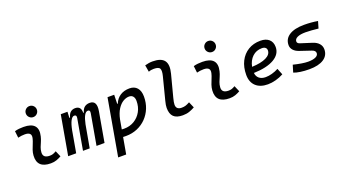

<svg xmlns="http://www.w3.org/2000/svg" viewBox="-68 -1442 4237 2365"><g transform="rotate(-20 2051.0 -259.5)"><path d="M471.7 -109.9 505.4 -31.2Q475.6 -14.2 442.4 -2.2Q409.2 9.8 366.2 9.8Q186.5 9.8 196.8 -153.3Q199.2 -189.9 211.2 -224.6Q223.1 -259.3 237.1 -292Q251 -324.7 258.3 -355Q279.3 -436 184.6 -436Q138.2 -436 95.2 -424.8L85 -513.7Q113.8 -522 142.6 -524.7Q171.4 -527.3 200.2 -527.3Q301.3 -527.3 342.3 -481.2Q383.3 -435.1 361.3 -345.2Q353 -310.5 339.6 -280.5Q326.2 -250.5 314.9 -221.2Q303.7 -191.9 301.3 -157.7Q295.9 -83 385.3 -83Q409.7 -83 428 -89.1Q446.3 -95.2 471.7 -109.9ZM356.9 -599.6Q327.1 -599.6 305.9 -620.8Q284.7 -642.1 284.7 -671.9Q284.7 -702.1 305.9 -723.1Q327.1 -744.1 356.9 -744.1Q387.2 -744.1 408.2 -723.1Q429.2 -702.1 429.2 -671.9Q429.2 -642.1 408.2 -620.8Q387.2 -599.6 356.9 -599.6Z M774.4 -517.6 770.5 -439H779.8Q792 -486.8 817.1 -507.1Q842.3 -527.3 877.9 -527.3Q914.6 -527.3 933.8 -506.1Q953.1 -484.9 952.6 -439H960.4Q973.6 -487.3 1001.2 -507.3Q1028.8 -527.3 1067.9 -527.3Q1164.6 -527.3 1140.6 -390.6L1071.8 0H966.8L1038.1 -404.3Q1044.9 -444.3 1014.2 -444.3Q986.8 -444.3 966.1 -406.2Q945.3 -368.2 930.7 -297.4L921.4 -245.6Q920.9 -244.1 920.9 -242.7V-243.2L877.4 0H789.6L860.8 -404.3Q868.2 -444.3 835.4 -444.3Q808.6 -444.3 786.9 -402.3Q765.1 -360.4 750 -282.7L744.1 -248.5Q743.7 -245.6 743.2 -242.7V-243.7L700.2 0H595.2L686.5 -517.6Z M1273.9 224.6H1168.9L1299.3 -517.6H1386.7L1383.3 -399.9H1391.6Q1415.5 -460.9 1466.6 -494.1Q1517.6 -527.3 1589.4 -527.3Q1653.3 -527.3 1688.7 -486.6Q1724.1 -445.8 1724.1 -371.1Q1724.1 -289.6 1696 -220.2Q1668 -150.9 1617.2 -99.1Q1566.4 -47.4 1498.3 -18.8Q1430.2 9.8 1350.1 9.8Q1331.5 9.8 1312 8.8ZM1328.6 -84Q1344.2 -83 1360.8 -83Q1434.6 -83 1493.2 -118.2Q1551.8 -153.3 1585.7 -214.1Q1619.6 -274.9 1619.6 -351.6Q1619.6 -391.1 1601.6 -412.8Q1583.5 -434.6 1550.3 -434.6Q1511.2 -434.6 1471.4 -410.9Q1431.6 -387.2 1399.2 -336.7Q1366.7 -286.1 1350.1 -206.1Z M2096.2 9.8Q2015.1 9.8 1976.8 -27.6Q1938.5 -64.9 1938.5 -143.6Q1938.5 -178.2 1952.6 -231.9L2028.3 -527.3Q2045.4 -593.8 2032 -622.3Q2018.6 -650.9 1953.1 -650.9Q1936.5 -650.9 1919.2 -648.2Q1901.9 -645.5 1884.8 -638.2L1869.6 -727.1Q1894 -733.9 1918.9 -738Q1943.8 -742.2 1968.8 -742.2Q2082 -742.2 2122.3 -688Q2162.6 -633.8 2133.3 -521.5L2057.6 -231.9Q2043 -176.8 2043 -147.9Q2043 -83 2115.2 -83Q2145 -83 2167.5 -90.3Q2189.9 -97.7 2221.2 -114.7L2254.9 -36.1Q2220.7 -16.6 2182.9 -3.4Q2145 9.8 2096.2 9.8Z M2815.4 -109.9 2849.1 -31.2Q2819.3 -14.2 2786.1 -2.2Q2752.9 9.8 2710 9.8Q2530.3 9.8 2540.5 -153.3Q2543 -189.9 2554.9 -224.6Q2566.9 -259.3 2580.8 -292Q2594.7 -324.7 2602.1 -355Q2623 -436 2528.3 -436Q2481.9 -436 2439 -424.8L2428.7 -513.7Q2457.5 -522 2486.3 -524.7Q2515.1 -527.3 2543.9 -527.3Q2645 -527.3 2686 -481.2Q2727.1 -435.1 2705.1 -345.2Q2696.8 -310.5 2683.3 -280.5Q2669.9 -250.5 2658.7 -221.2Q2647.5 -191.9 2645 -157.7Q2639.6 -83 2729 -83Q2753.4 -83 2771.7 -89.1Q2790 -95.2 2815.4 -109.9ZM2700.7 -599.6Q2670.9 -599.6 2649.7 -620.8Q2628.4 -642.1 2628.4 -671.9Q2628.4 -702.1 2649.7 -723.1Q2670.9 -744.1 2700.7 -744.1Q2731 -744.1 2752 -723.1Q2772.9 -702.1 2772.9 -671.9Q2772.9 -642.1 2752 -620.8Q2731 -599.6 2700.7 -599.6Z M3216.3 -83Q3255.4 -83 3299.8 -95.2Q3344.2 -107.4 3385.3 -129.4L3418.9 -45.9Q3371.1 -19.5 3316.4 -4.9Q3261.7 9.8 3211.9 9.8Q3111.3 9.8 3054.9 -43Q2998.5 -95.7 2998.5 -189.9Q2998.5 -291.5 3036.9 -367.2Q3075.2 -442.9 3144 -485.1Q3212.9 -527.3 3304.7 -527.3Q3377 -527.3 3417.2 -491.2Q3457.5 -455.1 3457.5 -390.6Q3457.5 -296.4 3362.1 -241.2Q3266.6 -186 3095.7 -181.2Q3100.1 -134.8 3131.8 -108.9Q3163.6 -83 3216.3 -83ZM3100.6 -259.8Q3220.2 -264.6 3286.6 -297.1Q3353 -329.6 3353 -384.3Q3353 -407.7 3336.9 -421.1Q3320.8 -434.6 3291 -434.6Q3217.3 -434.6 3166.7 -387.2Q3116.2 -339.8 3100.6 -259.8Z M3755.4 9.8Q3691.9 9.8 3638.7 2Q3585.4 -5.9 3551.8 -19.5L3580.1 -113.3Q3636.7 -99.1 3686.8 -91.1Q3736.8 -83 3772 -83Q3835.9 -83 3871.3 -99.9Q3906.7 -116.7 3906.7 -147.5Q3906.7 -180.7 3860.4 -195.8L3713.9 -245.1Q3665.5 -261.2 3639.6 -290.5Q3613.8 -319.8 3613.8 -356.4Q3613.8 -438 3682.9 -482.7Q3752 -527.3 3878.4 -527.3Q3970.7 -527.3 4057.1 -512.7L4030.8 -422.9Q3984.9 -428.2 3941.2 -431.4Q3897.5 -434.6 3863.8 -434.6Q3794.4 -434.6 3756.6 -416.7Q3718.8 -398.9 3718.8 -366.2Q3718.8 -341.3 3755.4 -330.1L3904.3 -282.7Q3956.1 -266.1 3983.6 -233.6Q4011.2 -201.2 4011.2 -159.2Q4011.2 -78.6 3944.3 -34.4Q3877.4 9.8 3755.4 9.8Z"/></g></svg>

Font: Cascadia Code NF
Style: Italic
Weight: 400
Italic angle: -10°
Monospace: yes
Designer: Aaron Bell
Foundry: Saja Typeworks
Version: Version 2404.023; ttfautohint (v1.8.4)